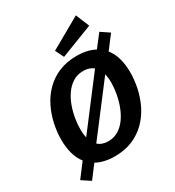

<svg xmlns="http://www.w3.org/2000/svg" viewBox="-238 -1098 1202 1316"><g transform="rotate(-30 362.5 -440.0)"><path d="M319 12Q234 12 174 -21L98 79L30 34L112 -74Q56 -146 56 -271Q56 -332 70 -395.5Q84 -459 112.5 -516.5Q141 -574 186 -619Q231 -664 292.5 -690Q354 -716 434 -716Q518 -716 577 -684L652 -781L719 -736L640 -632Q697 -560 697 -435Q697 -374 683.5 -311Q670 -248 641.5 -190Q613 -132 568 -86.5Q523 -41 461 -14.5Q399 12 319 12ZM205 -267Q205 -229 212 -199L501 -578Q470 -604 422 -604Q375 -604 339.5 -582Q304 -560 278 -523Q252 -486 236 -441.5Q220 -397 212.5 -351.5Q205 -306 205 -267ZM332 -100Q378 -100 413.5 -122.5Q449 -145 474.5 -181.5Q500 -218 516.5 -263Q533 -308 541 -353.5Q549 -399 549 -439Q549 -478 541 -508L251 -128Q282 -100 332 -100ZM357 -753 324 -820 569 -959 613 -852Z"/></g></svg>

Font: Bitter
Style: Bold Italic
Weight: 700
Italic angle: -9°
Designer: Sol Matas, and Bitter project Authors
Foundry: Sol Matas
Version: Version 2.001